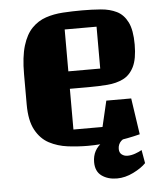

<svg xmlns="http://www.w3.org/2000/svg" viewBox="-52 -611 698 822"><g transform="rotate(-5 296.5 -200.0)"><path d="M250 -60H375L401 -171H508L531 -15Q481 -2 419.5 6.5Q358 15 306 15Q263 15 219.5 9.5Q176 4 140 -15Q104 -34 82 -74.5Q60 -115 60 -184V-314Q60 -389 74.5 -436.5Q89 -484 115 -510.5Q141 -537 175 -548.5Q209 -560 249 -562.5Q289 -565 331 -565Q373 -565 411.5 -562Q450 -559 479.5 -544.5Q509 -530 526 -496Q543 -462 543 -400Q543 -338 526 -304Q509 -270 479.5 -255.5Q450 -241 411.5 -238Q373 -235 331 -235H250ZM250 -490V-310H387V-490ZM326 87Q326 34 370.5 4Q415 -26 496 -38V-11Q463 -7 449.5 6.5Q436 20 436 40Q436 56 446.5 64Q457 72 471 72Q487 72 504 66Q521 60 533 53L543 110Q524 130 488.5 147.5Q453 165 418 165Q379 165 352.5 146Q326 127 326 87Z"/></g></svg>

Font: Unlock
Style: Regular
Weight: 400
Designer: Eduardo Rodriguez Tunni
Foundry: Eduardo Rodriguez Tunni
Version: Version 1.003; ttfautohint (v1.8.4.7-5d5b);gftools[0.9.23]